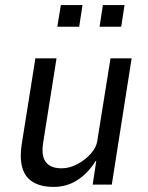

<svg xmlns="http://www.w3.org/2000/svg" viewBox="-20 -725 580 754"><path d="M191 9Q141 9 109.5 -10Q78 -29 67.5 -67Q57 -105 65 -157L119 -496H202L150 -168Q144 -132 150 -109.5Q156 -87 174 -75.5Q192 -64 222 -64Q253 -64 284 -80.5Q315 -97 337.5 -122.5Q360 -148 363 -178L414 -496H497L419 0H344L358 -93H356Q325 -44 283.5 -17.5Q242 9 191 9ZM371 -620 384 -705H469L456 -620ZM205 -620 219 -705H304L291 -620Z"/></svg>

Font: Nunito Sans 7pt Condensed
Style: Italic
Weight: 400
Width: 3
Italic angle: -9°
Designer: Vernon Adams
Foundry: Vernon Adams
Version: Version 3.101;gftools[0.9.27]